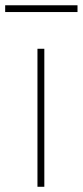

<svg xmlns="http://www.w3.org/2000/svg" viewBox="-55 -715 317 735"><path d="M114.7 -528.3V0H88.4V-528.3ZM241.7 -694.8V-668.9H-35.2V-694.8Z"/></svg>

Font: Vazirmatn FD Thin
Style: Regular
Weight: 100
Designer: Saber Rastikerdar
Foundry: Saber Rastikerdar
Version: Version 33.003